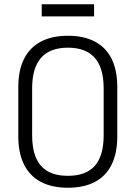

<svg xmlns="http://www.w3.org/2000/svg" viewBox="-20 -875 638 902"><path d="M299 7Q224 7 172 -20.5Q120 -48 93 -102Q66 -156 66 -234V-466Q66 -545 93 -598.5Q120 -652 172 -679.5Q224 -707 299 -707Q374 -707 426 -679.5Q478 -652 504.5 -598.5Q531 -545 531 -466V-234Q531 -156 504.5 -102Q478 -48 426 -20.5Q374 7 299 7ZM299 -49Q384 -49 425.5 -96Q467 -143 467 -240V-460Q467 -556 425 -603.5Q383 -651 299 -651Q215 -651 173 -603.5Q131 -556 131 -460V-240Q131 -143 172.5 -96Q214 -49 299 -49ZM422 -855V-798H176V-855Z"/></svg>

Font: Pathway Extreme SemiCondensed ExtraLight
Style: Regular
Weight: 250
Width: 4
Version: Version 1.001;gftools[0.9.26]